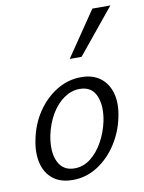

<svg xmlns="http://www.w3.org/2000/svg" viewBox="-82 -764 623 829"><g transform="rotate(-10 230.0 -349.0)"><path d="M170 8Q117 8 84 -18Q51 -44 40 -89.5Q29 -135 41 -192Q54 -258 89 -310Q124 -362 174 -392.5Q224 -423 281 -423Q333 -423 366 -397.5Q399 -372 411 -327Q423 -282 410 -223Q397 -160 362.5 -107.5Q328 -55 278.5 -23.5Q229 8 170 8ZM186 -40Q225 -40 257 -65Q289 -90 311.5 -131Q334 -172 344 -219Q357 -285 338 -329.5Q319 -374 266 -374Q231 -374 198.5 -352Q166 -330 142 -290Q118 -250 107 -197Q94 -126 115 -83Q136 -40 186 -40ZM247 -509 381 -706H460L299 -509Z"/></g></svg>

Font: Ysabeau
Style: Italic
Weight: 400
Italic angle: -12°
Designer: Christian Thalmann (Catharsis Fonts)
Version: Version 2.000;gftools[0.9.27.dev2+g8671c4b]